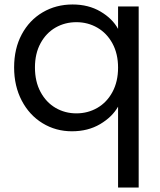

<svg xmlns="http://www.w3.org/2000/svg" viewBox="-20 -577 716 857"><path d="M304 -557Q375 -557 428.5 -525.5Q482 -494 507 -448V-548H599V260H507V-101Q481 -55 427 -23Q373 9 301 9Q229 9 170 -27Q111 -63 77 -128Q43 -193 43 -276Q43 -360 77 -423.5Q111 -487 170.5 -522Q230 -557 304 -557ZM321 -478Q270 -478 228 -454Q186 -430 161 -384Q136 -338 136 -276Q136 -213 161 -166.5Q186 -120 228 -95.5Q270 -71 321 -71Q372 -71 414.5 -95.5Q457 -120 482 -166.5Q507 -213 507 -275Q507 -337 482 -383Q457 -429 414.5 -453.5Q372 -478 321 -478Z"/></svg>

Font: Poppins A&M
Style: Regular-A&M
Weight: 400
Designer: Ninad Kale (Devanagari), Jonny Pinhorn (Latin)
Foundry: Indian Type Foundry
Version: 4.004